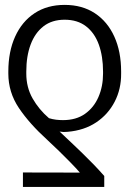

<svg xmlns="http://www.w3.org/2000/svg" viewBox="-20 -573 523 777"><path d="M401.9 183.6H72.8V125L303.2 125.5Q288.6 108.4 266.4 85.7Q244.1 63 219.5 38.8Q194.8 14.6 172.4 -5.9Q99.1 -72.3 56.4 -136Q13.7 -199.7 13.7 -275.4V-283.2Q13.7 -364.3 41.3 -425Q68.8 -485.8 119.9 -519.5Q170.9 -553.2 241.7 -553.2Q312.5 -553.2 363.8 -519.5Q415 -485.8 442.6 -425Q470.2 -364.3 470.2 -283.2V-275.4Q470.7 -212.9 444.1 -161.4Q417.5 -109.9 369.1 -77.6Q320.8 -45.4 253.9 -39.6Q244.1 -38.6 237.5 -38.8Q231 -39.1 221.2 -40.5Q243.2 -20 266.4 2Q289.6 23.9 313 46.6Q336.4 69.3 358.9 92.5Q381.3 115.7 401.9 139.2ZM397 -274.9V-283.2Q397 -345.2 379.9 -392.6Q362.8 -439.9 328.1 -466.6Q293.5 -493.2 241.7 -493.2Q190.4 -493.2 156 -466.6Q121.6 -439.9 104 -392.8Q86.4 -345.7 86.4 -283.2V-275.4Q86.4 -219.2 112.1 -174.3Q137.7 -129.4 178.2 -94.7Q192.9 -90.3 206.5 -88.6Q220.2 -86.9 234.9 -86.9Q288.1 -86.9 324 -112.3Q359.9 -137.7 378.4 -180.4Q397 -223.1 397 -274.9Z"/></svg>

Font: Inter 28pt Light
Style: Regular
Weight: 300
Designer: Rasmus Andersson
Foundry: rsms
Version: Version 4.001;git-66647c0bb